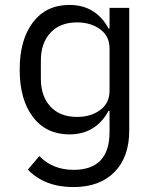

<svg xmlns="http://www.w3.org/2000/svg" viewBox="-20 -548 640 780"><path d="M505 -17Q505 90 445 151Q385 212 278 212Q162 212 93 141L140 86Q194 142 279 142Q352 142 388.5 103.5Q425 65 425 -12V-98H421Q396 -51 356 -26.5Q316 -2 262 -2Q168 -2 114 -72.5Q60 -143 60 -265Q60 -387 114 -457.5Q168 -528 262 -528Q316 -528 356 -503.5Q396 -479 421 -432H425V-516H505ZM425 -179V-351Q425 -401 387 -429Q349 -457 293 -457Q224 -457 185 -415Q146 -373 146 -302V-228Q146 -157 185 -115Q224 -73 293 -73Q349 -73 387 -101Q425 -129 425 -179Z"/></svg>

Font: iA Writer Quattro V
Style: Regular
Weight: 400
Designer: Mike Abbink, Paul van der Laan, Pieter van Rosmalen, Oliver Reichenstein
Foundry: Information Architects Inc.
Version: Version 2.000